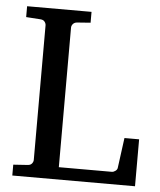

<svg xmlns="http://www.w3.org/2000/svg" viewBox="-50 -715 631 758"><g transform="rotate(5 265.5 -335.5)"><path d="M26.9 0V-43L85 -46.9Q95.7 -47.9 100.8 -54.7Q106 -61.5 106 -68.8V-602.1Q106 -609.4 100.8 -616.2Q95.7 -623 85 -624L26.9 -627.9V-670.9H282.2V-627.9L229 -624Q218.3 -623 212.6 -616.2Q207 -609.4 207 -602.1V-48.8H417Q423.8 -48.8 430.9 -54Q438 -59.1 439 -65.9L455.1 -186H513.2V0Z"/></g></svg>

Font: BabelStone Ogham Pictish
Style: Bold Italic
Weight: 700
Italic angle: -30°
Designer: Andrew West
Foundry: BabelStone
Version: Version 1.02 March 14, 2022